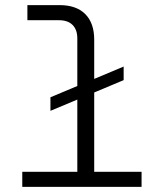

<svg xmlns="http://www.w3.org/2000/svg" viewBox="-20 -730 640 750"><path d="M67 0V-59H282V-580Q282 -614 263.5 -632.5Q245 -651 211 -651H87V-710H213Q278 -710 313 -675Q348 -640 348 -575V-59H533V0ZM177 -297V-350L463 -470V-417Z"/></svg>

Font: Geist Mono Light
Style: Regular
Weight: 300
Monospace: yes
Designer: Basement.studio, Andrés Briganti, Mateo Zaragoza
Foundry: Basement.studio, Vercel, Andrés Briganti, Guido Ferreyra, Mateo Zaragoza
Version: Version 1.500; ttfautohint (v1.8.4.7-5d5b)